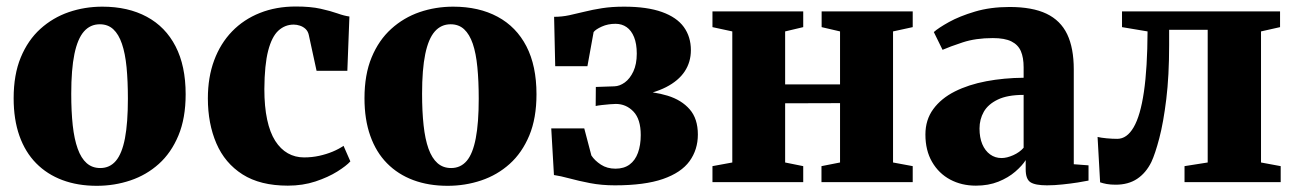

<svg xmlns="http://www.w3.org/2000/svg" viewBox="-20 -574 4082 605"><path d="M23 -264.5Q23 -339 45.5 -393.2Q68 -447.5 107.2 -483Q146.5 -518.5 196.8 -535.8Q247 -553 302.5 -553Q383.5 -553 442.5 -521.2Q501.5 -489.5 533.2 -428Q565 -366.5 565 -277Q565 -201.5 542.2 -147Q519.5 -92.5 480.5 -57.5Q441.5 -22.5 391 -5.5Q340.5 11.5 285 11.5Q225 11.5 176.8 -6.5Q128.5 -24.5 94 -59.5Q59.5 -94.5 41.2 -146Q23 -197.5 23 -264.5ZM296 -44.5Q326 -44.5 345.2 -67.2Q364.5 -90 373.8 -138.5Q383 -187 383 -263Q383 -318.5 378.8 -362.2Q374.5 -406 364.2 -436Q354 -466 337 -481.8Q320 -497.5 294.5 -497.5Q264.5 -497.5 244.5 -474.8Q224.5 -452 214.5 -403.8Q204.5 -355.5 204.5 -278.5Q204.5 -222.5 209.2 -179Q214 -135.5 224.8 -105.5Q235.5 -75.5 253 -60Q270.5 -44.5 296 -44.5Z M887 11Q800 11 744.2 -24.5Q688.5 -60 661.8 -122.2Q635 -184.5 635 -264Q635 -330.5 654.8 -383.8Q674.5 -437 711.2 -475Q748 -513 799 -533.2Q850 -553.5 912 -553.5Q958.5 -553.5 990 -546.5Q1021.5 -539.5 1043.2 -531.8Q1065 -524 1081 -522L1074.5 -351H977.5L953 -464Q950.5 -475.5 942.8 -482.8Q935 -490 925 -493.2Q915 -496.5 905.5 -496.5Q878 -496.5 857.2 -477.5Q836.5 -458.5 825 -414.2Q813.5 -370 813 -293.5Q813 -238 821.8 -197.2Q830.5 -156.5 847.2 -130.2Q864 -104 887 -91Q910 -78 938 -78Q963 -78 985.8 -83Q1008.5 -88 1028.2 -96.2Q1048 -104.5 1062.5 -114.5L1084 -65.5Q1071.5 -51.5 1042.8 -33.5Q1014 -15.5 974 -2.2Q934 11 887 11Z M1128.5 -264.5Q1128.5 -339 1151 -393.2Q1173.5 -447.5 1212.8 -483Q1252 -518.5 1302.2 -535.8Q1352.5 -553 1408 -553Q1489 -553 1548 -521.2Q1607 -489.5 1638.8 -428Q1670.5 -366.5 1670.5 -277Q1670.5 -201.5 1647.8 -147Q1625 -92.5 1586 -57.5Q1547 -22.5 1496.5 -5.5Q1446 11.5 1390.5 11.5Q1330.5 11.5 1282.2 -6.5Q1234 -24.5 1199.5 -59.5Q1165 -94.5 1146.8 -146Q1128.5 -197.5 1128.5 -264.5ZM1401.5 -44.5Q1431.5 -44.5 1450.8 -67.2Q1470 -90 1479.2 -138.5Q1488.5 -187 1488.5 -263Q1488.5 -318.5 1484.2 -362.2Q1480 -406 1469.8 -436Q1459.5 -466 1442.5 -481.8Q1425.5 -497.5 1400 -497.5Q1370 -497.5 1350 -474.8Q1330 -452 1320 -403.8Q1310 -355.5 1310 -278.5Q1310 -222.5 1314.8 -179Q1319.5 -135.5 1330.2 -105.5Q1341 -75.5 1358.5 -60Q1376 -44.5 1401.5 -44.5Z M1917.5 10Q1875.5 10 1839.2 3Q1803 -4 1774.5 -11.8Q1746 -19.5 1725.5 -22.5L1717 -169.5H1821L1843.5 -84Q1854 -68 1873.5 -55.2Q1893 -42.5 1919.5 -42.5Q1946 -42.5 1963.8 -55.5Q1981.5 -68.5 1990.2 -92.5Q1999 -116.5 1999 -148.5Q1999 -198.5 1976 -222.5Q1953 -246.5 1920.5 -246.5Q1914.5 -246.5 1901.8 -245.5Q1889 -244.5 1876.2 -243Q1863.5 -241.5 1857 -240L1857.5 -300L1916 -302Q1932.5 -302.5 1948.8 -314.2Q1965 -326 1975.8 -349Q1986.5 -372 1986.5 -405Q1986.5 -436 1978 -457Q1969.5 -478 1954.5 -488.5Q1939.5 -499 1919.5 -499Q1895.5 -499 1876.2 -490.2Q1857 -481.5 1850.5 -473L1831 -365.5H1729.5L1726 -521Q1750.5 -521 1773.8 -526Q1797 -531 1822 -537.2Q1847 -543.5 1877.2 -548.2Q1907.5 -553 1946.5 -553Q2019 -553 2065.8 -536.2Q2112.5 -519.5 2134.8 -488.8Q2157 -458 2157 -416Q2157 -378.5 2137.5 -349Q2118 -319.5 2079 -299.5Q2040 -279.5 1982 -271L1984 -287Q2039.5 -286 2083.5 -272.5Q2127.5 -259 2153.2 -229.5Q2179 -200 2179 -150Q2179 -102.5 2152.8 -66.2Q2126.5 -30 2069 -10Q2011.5 10 1917.5 10Z M2225 0V-50.5L2287.5 -62V-475L2225 -488.5V-538H2511V-488.5L2454 -475V-308H2627V-475L2569 -488.5V-538H2856V-488.5L2794 -475V-62L2856 -50.5V0H2568.5V-50.5L2627 -62V-249L2454 -248.5V-62L2511 -50.5V0Z M3055 11Q3010 11 2974 -8.2Q2938 -27.5 2917 -63.8Q2896 -100 2896 -150Q2896 -196.5 2920.8 -230.2Q2945.5 -264 2988.8 -285.8Q3032 -307.5 3087.8 -318Q3143.5 -328.5 3205.5 -329V-362Q3205.5 -392.5 3196.8 -412.8Q3188 -433 3167 -443.5Q3146 -454 3108.5 -454Q3054.5 -454 3013.5 -440.5Q2972.5 -427 2950 -417L2922.5 -473Q2937 -486 2970.2 -504.5Q3003.5 -523 3052.2 -537.5Q3101 -552 3161 -552Q3233 -552 3277.5 -530.8Q3322 -509.5 3342.8 -466Q3363.5 -422.5 3363.5 -355.5V-56.5L3410 -53V-5Q3398.5 -2.5 3376.2 1Q3354 4.5 3328 7.2Q3302 10 3279 10Q3242 10 3227 0.2Q3212 -9.5 3212 -40.5V-69.5Q3201 -52 3179 -33Q3157 -14 3125.8 -1.5Q3094.5 11 3055 11ZM3136 -76Q3152.5 -76 3172.8 -85Q3193 -94 3205.5 -108.5V-275Q3154.5 -275 3124 -260.2Q3093.5 -245.5 3080 -221.8Q3066.5 -198 3066.5 -169Q3066.5 -140.5 3075.2 -119.8Q3084 -99 3099.8 -87.5Q3115.5 -76 3136 -76Z M3495.5 8Q3479.5 8 3467.2 5.8Q3455 3.5 3446.5 0.5L3438.5 -142.5Q3448.5 -140 3466.8 -138.2Q3485 -136.5 3500.5 -136.5Q3531 -136.5 3552.2 -173Q3573.5 -209.5 3584.5 -284.5Q3595.5 -359.5 3596 -475L3515.5 -488.5V-538H4013.5V-488.5L3953.5 -475V-62L4015.5 -50.5V0H3712.5V-50.5L3785.5 -62V-480H3664V-432.5Q3664 -335 3655 -261.5Q3646 -188 3633 -138.5Q3620 -89 3608 -63.5Q3591 -29 3563.2 -10.5Q3535.5 8 3495.5 8Z"/></svg>

Font: Merriweather 60pt Black
Style: Regular
Weight: 900
Version: Version 2.100